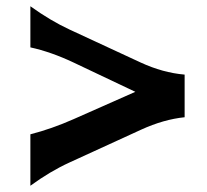

<svg xmlns="http://www.w3.org/2000/svg" viewBox="-20 -673 670 620"><path d="M78.1 -652.8Q142.6 -606.4 204.6 -577.6L434.1 -471.2Q505.9 -438 576.2 -432.1V-294.4Q508.8 -287.6 436 -254.4L204.6 -148.4Q141.6 -119.6 78.1 -73.2V-239.3Q146.5 -256.8 217.3 -288.1L417 -376.5L217.3 -471.2Q145 -505.4 78.1 -520Z"/></svg>

Font: Classica
Style: Bold
Weight: 700
Designer: Wojciech Kalinowski "wmk69" (wmk69@o2.pl)
Foundry: Wojciech Kalinowski "wmk69" (wmk69@o2.pl)
Version: Version 2.1.1; 2021-05-14